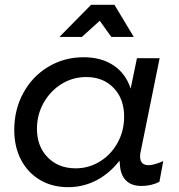

<svg xmlns="http://www.w3.org/2000/svg" viewBox="-20 -770 743 795"><path d="M534 -617H441L393 -684L319 -617H226L357 -750H454ZM39 -232Q39 -316 76.5 -385Q114 -454 180 -493.5Q246 -533 326 -533Q400 -533 450.5 -499Q501 -465 521 -403L547 -529H641L563 -145Q560 -133 560 -123Q560 -86 595 -86Q617 -86 656 -103L640 -17Q606 0 566 0Q526 0 503.5 -21Q481 -42 477 -81L475 -105Q434 -52 379.5 -23.5Q325 5 262 5Q196 5 145.5 -25Q95 -55 67 -108.5Q39 -162 39 -232ZM494 -287Q494 -361 450.5 -406Q407 -451 337 -451Q281 -451 234.5 -422Q188 -393 160.5 -344Q133 -295 133 -237Q133 -164 177.5 -118.5Q222 -73 293 -73Q348 -73 394 -101.5Q440 -130 467 -179Q494 -228 494 -287Z"/></svg>

Font: TypoPRO Montserrat Alternates
Style: Italic
Weight: 400
Italic angle: -11.3°
Designer: Julieta Ulanovsky
Foundry: Julieta Ulanovsky
Version: Version 6.001